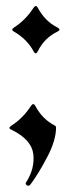

<svg xmlns="http://www.w3.org/2000/svg" viewBox="-20 -489 215 629"><path d="M17.6 -77.6Q55.7 -102.1 81.5 -142.1Q89.4 -153.8 95.7 -142.1Q118.7 -98.6 159.7 -77.6Q163.6 -75.7 163.6 -70.8Q163.6 -29.8 134.8 25.4Q106 80.6 79.1 116.2Q74.7 121.1 69.3 118.7Q62 114.3 64.9 109.4Q94.7 63.5 89.1 15.9Q83.5 -31.7 17.6 -64Q4.4 -68.8 17.6 -77.6ZM25.9 -398.9Q64 -423.3 89.8 -463.4Q97.7 -475.1 104 -463.4Q127 -419.9 168 -398.9Q181.6 -392.1 168 -385.3Q125 -364.3 104 -321.3Q96.7 -307.1 89.8 -321.3Q68.8 -360.4 25.9 -385.3Q14.2 -391.1 25.9 -398.9Z"/></svg>

Font: Bertholdr Mainzer Fraktur
Style: Regular
Weight: 400
Designer: Peter Wiegel, original typeface by Carl Albert Fahrenwaldt 1901
Foundry: Peter Wiegel
Version: Version 1.000 2010 initial release